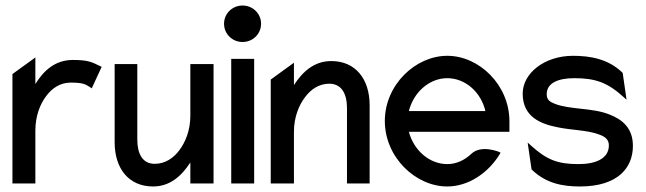

<svg xmlns="http://www.w3.org/2000/svg" viewBox="-20 -664 2337 695"><path d="M25 0H108V-191C108 -244 125 -287 147 -316C167 -343 196 -365 236 -365C281 -365 290 -359 308 -347L312 -344L348 -422L342 -425C314 -438 302 -447 244 -447C179 -447 138 -408 108 -360V-456L25 -396Z M395 -149C395 -54 446 11 534 11C596 11 638 -28 669 -76V0H753V-432H669V-245C669 -192 651 -149 629 -120C609 -93 579 -71 540 -71C496 -71 477 -107 477 -159V-432H395Z M791 -578C791 -541 821 -512 858 -512C895 -512 925 -541 925 -578C925 -615 895 -644 858 -644C821 -644 791 -615 791 -578ZM817 0H900V-451H817Z M960 0H1044V-187C1044 -240 1062 -283 1084 -312C1104 -339 1133 -361 1172 -361C1216 -361 1236 -325 1236 -273V0H1318V-283C1318 -378 1267 -443 1179 -443C1117 -443 1075 -404 1044 -356V-437L960 -376Z M1373 -226C1373 -95 1484 11 1599 11C1674 11 1746 -36 1789 -106L1792 -111L1787 -114C1787 -114 1723 -141 1687 -108C1663 -85 1633 -70 1599 -70C1535 -70 1478 -119 1460 -187H1824V-225C1824 -356 1715 -462 1599 -462C1484 -462 1373 -357 1373 -226ZM1460 -262C1477 -330 1534 -381 1599 -381C1664 -381 1721 -331 1737 -262Z M1872 -325C1872 -241 1937 -215 2000 -203C2047 -193 2106 -193 2146 -178C2167 -171 2184 -161 2184 -138C2184 -89 2135 -70 2074 -70C1999 -70 1959 -85 1900 -139L1890 -148L1904 -51L1906 -49C1957 0 2017 11 2079 11C2217 11 2271 -57 2271 -136C2271 -201 2232 -232 2185 -250C2125 -274 2043 -267 1989 -288C1971 -295 1959 -302 1959 -323C1959 -365 2003 -381 2059 -381C2134 -381 2179 -366 2238 -312L2248 -303L2234 -400L2232 -402C2181 -451 2116 -462 2054 -462C1951 -462 1872 -399 1872 -325Z"/></svg>

Font: Charger Sport
Style: SeBdNrw
Weight: 600
Designer: Jasper
Foundry: Cannot Into Space Fonts
Version: Version 1.1